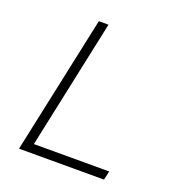

<svg xmlns="http://www.w3.org/2000/svg" viewBox="-126 -793 835 898"><g transform="rotate(20 292.0 -344.0)"><path d="M67 0 214 -688H262L125 -44H500L490 0Z"/></g></svg>

Font: Saira SemiExpanded ExtraLight
Style: Italic
Weight: 250
Width: 6
Italic angle: -12°
Designer: Hector Gatti with collaboration of the Omnibus-Type team
Foundry: Omnibus-Type
Version: Version 1.101